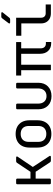

<svg xmlns="http://www.w3.org/2000/svg" viewBox="1082 -1908 835 3040"><g transform="rotate(-90 1500.0 -387.5)"><path d="M123 0Q103 0 103 -20V-530Q103 -550 123 -550H173Q193 -550 193 -530V-323H300L443 -537Q452 -550 467 -550H526Q538 -550 542 -543Q546 -536 539 -526L377 -286L549 -24Q556 -14 552 -7Q548 0 536 0H476Q460 0 451 -13L301 -241H193V-20Q193 0 173 0Z M900 8Q834 8 785.5 -18Q737 -44 710.5 -93.5Q684 -143 684 -212V-338Q684 -408 710.5 -457Q737 -506 785.5 -532Q834 -558 900 -558Q967 -558 1015 -532Q1063 -506 1089.5 -457Q1116 -408 1116 -338V-212Q1116 -143 1089.5 -93.5Q1063 -44 1014.5 -18Q966 8 900 8ZM900 -72Q959 -72 992.5 -105Q1026 -138 1026 -202V-348Q1026 -412 992.5 -445Q959 -478 900 -478Q842 -478 808 -445Q774 -412 774 -348V-202Q774 -138 808 -105Q842 -72 900 -72Z M1499 10Q1404 10 1347 -46.5Q1290 -103 1290 -200V-530Q1290 -550 1310 -550H1360Q1380 -550 1380 -530V-200Q1380 -140 1412 -104.5Q1444 -69 1499 -69Q1555 -69 1587.5 -104.5Q1620 -140 1620 -200V-530Q1620 -550 1640 -550H1690Q1710 -550 1710 -530V-200Q1710 -103 1652 -46.5Q1594 10 1499 10Z M2336 5Q2260 5 2214.5 -43Q2169 -91 2169 -170V-470H1996V0H1909V-470H1825V-550H2354V-470H2255V-164Q2255 -123 2275.5 -101Q2296 -79 2331 -79H2355V5Z M2810 0Q2762 0 2726 -19Q2690 -38 2670 -73Q2650 -108 2650 -155V-468H2455V-550H2740V-155Q2740 -121 2759 -101.5Q2778 -82 2810 -82H2950V0ZM2666 -645Q2654 -645 2650 -652Q2646 -659 2653 -669L2732 -773Q2741 -785 2756 -785H2810Q2823 -785 2826.5 -778Q2830 -771 2822 -761L2739 -657Q2730 -645 2715 -645Z"/></g></svg>

Font: Pitagon Sans Mono
Style: Regular
Weight: 400
Monospace: yes
Designer: Travis Tran
Foundry: Pitagon
Version: Version 1.001;gftools[0.9.26]